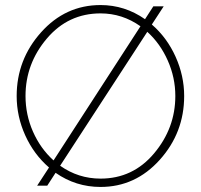

<svg xmlns="http://www.w3.org/2000/svg" viewBox="-20 -735 795 760"><path d="M581 -638Q641 -586 675 -510.5Q709 -435 709 -355Q709 -210 612.5 -102.5Q516 5 378 5Q280 5 200 -51L167 0H127L174 -72Q114 -124 80 -199Q46 -274 46 -355Q46 -499 142.5 -607Q239 -715 378 -715Q474 -715 554 -659L587 -710H628ZM81 -355Q81 -281 110.5 -214Q140 -147 192 -100L536 -631Q464 -682 378 -682Q250 -682 165.5 -582.5Q81 -483 81 -355ZM378 -28Q506 -28 590 -128Q674 -228 674 -355Q674 -428 644 -495.5Q614 -563 563 -609L218 -79Q290 -28 378 -28Z"/></svg>

Font: Raleway-v4020 ExtraLight
Style: Regular
Weight: 275
Designer: Matt McInerney, Pablo Impallari, Rodrigo Fuenzalida
Foundry: Matt McInerney, Pablo Impallari, Rodrigo Fuenzalida
Version: Version 4.020;PS 004.020;hotconv 1.0.88;makeotf.lib2.5.64775